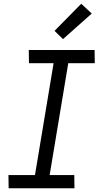

<svg xmlns="http://www.w3.org/2000/svg" viewBox="-20 -1001 540 1021"><path d="M26 0 25 -70H166L265 -665H134L133 -735H483L484 -665H343L244 -70H375L376 0ZM315 -793 270 -837 412 -981 468 -929Z"/></svg>

Font: Iosevka Curly Slab
Style: Italic
Weight: 400
Italic angle: -9°
Monospace: yes
Designer: Belleve Invis
Foundry: Belleve Invis
Version: Version 22.1.2; ttfautohint (v1.8.4)